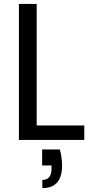

<svg xmlns="http://www.w3.org/2000/svg" viewBox="-20 -717 472 984"><path d="M77 -697V0H412V-74H168V-697ZM244 131V149C244 186 228 205 197 205V247C264 247 298 209 298 132C298 104 294 76 287 49H196V131Z"/></svg>

Font: Poppins
Style: Regular
Weight: 400
Designer: Ninad Kale (Devanagari), Jonny Pinhorn (Latin)
Foundry: Indian Type Foundry
Version: 4.004